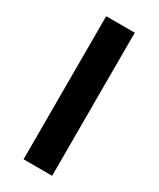

<svg xmlns="http://www.w3.org/2000/svg" viewBox="-190 -801 711 861"><g transform="rotate(30 165.0 -370.5)"><path d="M91 0H239V-741H91Z"/></g></svg>

Font: Source Han Sans CN
Style: Bold
Weight: 700
Designer: Ryoko NISHIZUKA 西塚涼子 (kana, bopomofo & ideographs); Paul D. Hunt (Latin, Greek & Cyrillic); Sandoll Communications 산돌커뮤니
Foundry: Adobe
Version: Version 2.001;hotconv 1.0.107;makeotfexe 2.5.65593